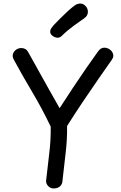

<svg xmlns="http://www.w3.org/2000/svg" viewBox="-20 -1048 682 1079"><path d="M57 -714Q48 -731 53 -745.5Q58 -760 71 -769Q84 -778 100 -778Q112 -778 122 -772.5Q132 -767 138 -756Q152 -731 172.5 -694Q193 -657 216.5 -615Q240 -573 261 -535.5Q282 -498 297 -472Q312 -446 315 -440Q353 -499 389.5 -554Q426 -609 461.5 -660.5Q497 -712 531 -759Q539 -770 547.5 -775Q556 -780 566 -780Q583 -780 597 -770Q611 -760 615.5 -744.5Q620 -729 609 -713Q569 -656 527 -595.5Q485 -535 442.5 -471.5Q400 -408 357 -340Q358 -262 348.5 -185Q339 -108 331 -31Q330 -13 318 -1.5Q306 10 284 11Q265 12 251.5 -1.5Q238 -15 239 -32Q247 -108 256.5 -183.5Q266 -259 265 -336Q217 -437 161 -531Q105 -625 57 -714ZM304 -836Q290 -836 276 -846Q262 -856 262 -870Q262 -880 268 -889Q274 -898 281 -906Q299 -925 320.5 -946.5Q342 -968 363 -987Q384 -1006 398 -1016Q407 -1023 415.5 -1025.5Q424 -1028 431 -1028Q443 -1028 453 -1021Q463 -1014 468.5 -1004Q474 -994 474 -982Q474 -959 453 -945Q432 -931 394.5 -903.5Q357 -876 328 -847Q317 -836 304 -836Z"/></svg>

Font: Playpen Sans Deva
Style: Regular
Weight: 400
Designer: Pooja Saxena, Gunjan Panchal, Laura Meseguer, Veronika Burian, José Scaglione
Foundry: TypeTogether
Version: Version 2.000